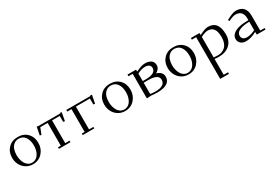

<svg xmlns="http://www.w3.org/2000/svg" viewBox="67 -1486 4076 2809"><g transform="rotate(-30 2105.0 -81.0)"><path d="M41 -228Q41 -325.7 102.3 -388.9Q163.6 -452.1 262.2 -452.1Q361.8 -452.1 422.9 -389.6Q483.9 -327.1 483.9 -228Q483.9 -129.4 421.9 -61.3Q359.9 6.8 262.2 6.8Q198.2 6.8 147.2 -25.1Q96.2 -57.1 68.6 -110.6Q41 -164.1 41 -228ZM117.2 -228Q117.2 -189.5 126.2 -153.1Q135.3 -116.7 152.3 -86.7Q169.4 -56.6 198 -38.3Q226.6 -20 262.2 -20Q291.5 -20 315.9 -32Q340.3 -43.9 356.9 -63.7Q373.5 -83.5 385.5 -110.1Q397.5 -136.7 402.8 -166Q408.2 -195.3 408.2 -226.1Q408.2 -312.5 371.1 -367.7Q334 -422.9 262.2 -422.9Q214.4 -422.9 180.9 -395.5Q147.5 -368.2 132.3 -325.2Q117.2 -282.2 117.2 -228Z M555.2 -309.1 581.1 -443.8 606 -439H977.1L979 -449.2L1003.9 -443.8L979 -306.2L951.2 -311V-411.1H821.8V-25.9H895V0H699.7V-25.9H747.1V-411.1H623L581.1 -304.2Z M1078.1 -411.1V-439H1485.8L1487.8 -449.2L1515.1 -443.8L1487.8 -306.2L1460.9 -311V-411.1H1224.1V-25.9H1297.9V0H1102.1V-25.9H1149.9V-411.1Z M1597.7 -228Q1597.7 -325.7 1658.9 -388.9Q1720.2 -452.1 1818.8 -452.1Q1918.5 -452.1 1979.5 -389.6Q2040.5 -327.1 2040.5 -228Q2040.5 -129.4 1978.5 -61.3Q1916.5 6.8 1818.8 6.8Q1754.9 6.8 1703.9 -25.1Q1652.8 -57.1 1625.2 -110.6Q1597.7 -164.1 1597.7 -228ZM1673.8 -228Q1673.8 -189.5 1682.9 -153.1Q1691.9 -116.7 1709 -86.7Q1726.1 -56.6 1754.6 -38.3Q1783.2 -20 1818.8 -20Q1848.1 -20 1872.6 -32Q1897 -43.9 1913.6 -63.7Q1930.2 -83.5 1942.1 -110.1Q1954.1 -136.7 1959.5 -166Q1964.8 -195.3 1964.8 -226.1Q1964.8 -312.5 1927.7 -367.7Q1890.6 -422.9 1818.8 -422.9Q1771 -422.9 1737.5 -395.5Q1704.1 -368.2 1689 -325.2Q1673.8 -282.2 1673.8 -228Z M2111.8 -411.1V-439H2256.3L2257.8 -411.1V-405.8Q2352.5 -454.1 2416.5 -454.1Q2442.4 -454.1 2465.8 -448.2Q2489.3 -442.4 2509.3 -430.2Q2529.3 -418 2541 -396.7Q2552.7 -375.5 2552.7 -347.2Q2552.7 -309.1 2529.5 -282.5Q2506.3 -255.9 2482.4 -245.1Q2496.6 -242.2 2511.5 -235.1Q2526.4 -228 2543.5 -215.8Q2560.5 -203.6 2571.5 -182.9Q2582.5 -162.1 2582.5 -136.2Q2582.5 -64 2526.1 -28.6Q2469.7 6.8 2366.7 6.8Q2312.5 6.8 2257.8 0L2184.6 4.9L2183.6 -20V-411.1ZM2257.8 -26.9Q2302.7 -20 2349.6 -20Q2421.9 -20 2464.8 -45.2Q2507.8 -70.3 2507.8 -124Q2507.8 -217.8 2337.4 -217.8H2257.8ZM2257.8 -245.1H2314.5Q2345.2 -245.1 2372.3 -249.5Q2399.4 -253.9 2424.6 -263.9Q2449.7 -273.9 2464.6 -293.5Q2479.5 -313 2479.5 -339.8Q2479.5 -357.4 2473.1 -370.6Q2466.8 -383.8 2457.5 -391.1Q2448.2 -398.4 2435.5 -402.8Q2422.9 -407.2 2412.8 -408.7Q2402.8 -410.2 2392.6 -410.2Q2327.6 -410.2 2257.8 -372.1Z M2669.4 -228Q2669.4 -325.7 2730.7 -388.9Q2792 -452.1 2890.6 -452.1Q2990.2 -452.1 3051.3 -389.6Q3112.3 -327.1 3112.3 -228Q3112.3 -129.4 3050.3 -61.3Q2988.3 6.8 2890.6 6.8Q2826.7 6.8 2775.6 -25.1Q2724.6 -57.1 2697 -110.6Q2669.4 -164.1 2669.4 -228ZM2745.6 -228Q2745.6 -189.5 2754.6 -153.1Q2763.7 -116.7 2780.8 -86.7Q2797.9 -56.6 2826.4 -38.3Q2855 -20 2890.6 -20Q2919.9 -20 2944.3 -32Q2968.8 -43.9 2985.4 -63.7Q3002 -83.5 3013.9 -110.1Q3025.9 -136.7 3031.2 -166Q3036.6 -195.3 3036.6 -226.1Q3036.6 -312.5 2999.5 -367.7Q2962.4 -422.9 2890.6 -422.9Q2842.8 -422.9 2809.3 -395.5Q2775.9 -368.2 2760.7 -325.2Q2745.6 -282.2 2745.6 -228Z M3183.6 -411.1V-439H3328.1L3329.6 -411.1V-404.8Q3427.2 -456.1 3477.5 -456.1Q3654.3 -456.1 3654.3 -231Q3654.3 -119.6 3585.9 -57.4Q3517.6 4.9 3399.4 4.9Q3363.3 4.9 3329.6 0V267.1H3403.3V293.9H3256.3L3255.4 267.1V-411.1ZM3329.6 -26.9Q3368.2 -22 3408.2 -22Q3440.4 -22 3470.2 -33.7Q3500 -45.4 3524.9 -68.6Q3549.8 -91.8 3564.7 -132.1Q3579.6 -172.4 3579.6 -224.1Q3579.6 -323.2 3545.9 -366.7Q3512.2 -410.2 3450.2 -410.2Q3427.7 -410.2 3403.3 -403.3Q3378.9 -396.5 3365.5 -390.1Q3352.1 -383.8 3329.6 -372.1Z M3741.2 -97.2Q3741.2 -147.5 3781.7 -181.4Q3822.3 -215.3 3888.2 -230.2Q3954.1 -245.1 4042 -245.1V-270Q4042 -340.3 4009.8 -375.2Q3977.5 -410.2 3918 -410.2Q3873.5 -410.2 3797.4 -371.1L3783.2 -394Q3892.1 -456.1 3950.2 -456.1Q4031.7 -456.1 4074 -410.2Q4116.2 -364.3 4116.2 -274.9V-25.9H4190.4V0H4043L4042 -23.9V-45.9Q3945.3 6.8 3862.3 6.8Q3807.1 6.8 3774.2 -22.7Q3741.2 -52.2 3741.2 -97.2ZM3816.4 -106.9Q3816.4 -94.7 3820.3 -83.5Q3824.2 -72.3 3833.5 -61.3Q3842.8 -50.3 3861.6 -43.7Q3880.4 -37.1 3906.2 -37.1Q3939.9 -37.1 3978 -49.6Q4016.1 -62 4042 -76.2V-217.8Q3998.5 -217.8 3961.2 -212.6Q3923.8 -207.5 3889.6 -195.6Q3855.5 -183.6 3835.9 -160.9Q3816.4 -138.2 3816.4 -106.9Z"/></g></svg>

Font: Dehuti Alt
Style: Book
Weight: 400
Version: Version 1.2